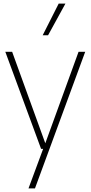

<svg xmlns="http://www.w3.org/2000/svg" viewBox="-20 -828 504 1068"><path d="M208.5 0 9.5 -540H47.5L232 -31L417 -540H454L174.5 220H138.5L220 0ZM217.5 -632 306.5 -808H344L247.5 -632Z"/></svg>

Font: Encode Sans SemiCondensed SemiCondensed Thin
Style: Regular
Weight: 100
Width: 4
Designer: Multiple Designers
Foundry: Impallari Type
Version: Version 3.000; ttfautohint (v1.8.3) -l 8 -r 50 -G 200 -x 14 